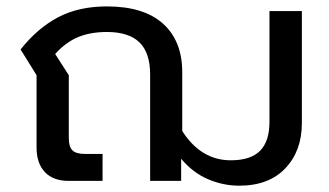

<svg xmlns="http://www.w3.org/2000/svg" viewBox="-20 -570 1036 605"><path d="M733.9 15.1Q683.1 15.1 635.3 -5.4Q587.4 -25.9 550.8 -69.8V0H453.1V-335Q453.1 -403.8 419.4 -436.5Q385.7 -469.2 316.9 -469.2Q264.6 -469.2 226.1 -453.1Q187.5 -437 153.8 -399.9L196.8 -333V-134.8Q196.8 -107.4 208.3 -96.2Q219.7 -85 247.1 -85H303.2V0H196.8Q147.5 0 121.3 -27.8Q95.2 -55.7 95.2 -105V-333L44.9 -414.1Q97.7 -481 162.8 -515.4Q228 -549.8 316.9 -549.8Q433.1 -549.8 493.7 -495.4Q554.2 -440.9 554.2 -342.8V-157.2Q613.3 -64.9 707 -64.9Q770 -64.9 799.6 -95Q829.1 -125 829.1 -186V-535.2H931.2V-182.1Q931.2 -94.7 879.2 -39.8Q827.1 15.1 733.9 15.1Z"/></svg>

Font: Prompt
Style: Regular
Weight: 400
Designer: Katatrad Team
Foundry: CadsonDemak
Version: Version 1.000;PS 001.000;hotconv 1.0.88;makeotf.lib2.5.64775